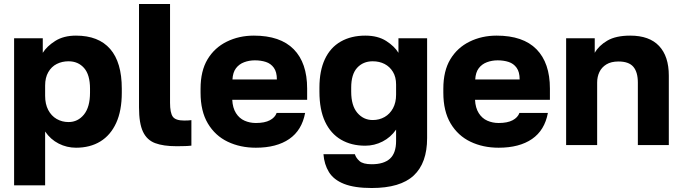

<svg xmlns="http://www.w3.org/2000/svg" viewBox="-20 -720 3385 953"><path d="M50 200V-530H192.3V-457.8Q212.5 -490.3 254.2 -516.8Q295.8 -543.2 357.2 -543.2Q469.2 -543.2 526.8 -476.9Q584.5 -410.7 584.5 -280V-260Q584.5 -170.3 556.6 -109.6Q528.7 -48.8 477.9 -17.8Q427.2 13.2 357.2 13.2Q311.7 13.2 271.3 -7.3Q230.8 -27.8 204 -67.2V200ZM320.2 -114.2Q366.3 -114.2 396.6 -151.3Q426.8 -188.5 426.8 -260V-280Q426.8 -348.8 397.4 -382.3Q368 -415.8 320.2 -415.8Q288 -415.8 261.7 -402.5Q235.3 -389.2 219.7 -361.9Q204 -334.7 204 -295.5V-244.5Q204 -203.5 219.3 -174.2Q234.7 -144.8 261.3 -129.5Q287.8 -114.2 320.2 -114.2Z M855 5.7Q791 5.7 750.2 -9.5Q709.3 -24.7 689.7 -66.2Q670 -107.7 670 -187V-700H824V-209.7Q824 -160.5 837.5 -141.1Q851 -121.7 894 -121.7Q906 -121.7 914 -122.2Q922 -122.7 930 -123.7V2.9Q920 4.2 908.7 4.7Q897.3 5.2 883.8 5.4Q870.2 5.7 855 5.7Z M1250 13.2Q1172.5 13.2 1110.2 -16.6Q1048 -46.3 1011.7 -107.2Q975.5 -168 975.5 -260V-280Q975.5 -368 1010.2 -425.7Q1045 -483.5 1105.7 -513.3Q1166.3 -543.2 1240 -543.2Q1371.3 -543.2 1437.9 -475.5Q1504.5 -407.8 1504.5 -280.5V-224.5H1132.8Q1134.8 -184.5 1151.3 -158.5Q1167.7 -132.5 1193.8 -121Q1219.8 -109.5 1250 -109.5Q1293.8 -109.5 1319.5 -123.2Q1345.2 -136.8 1353.2 -159.5H1494.5Q1478.5 -73.3 1415.7 -30.1Q1352.8 13.2 1250 13.2ZM1245 -420.5Q1216.7 -420.5 1191.7 -411.1Q1166.7 -401.7 1151.3 -381.3Q1135.8 -361 1133.8 -325.5H1354.3Q1354.3 -363 1339.2 -383.7Q1324.2 -404.5 1299.7 -412.5Q1275.2 -420.5 1245 -420.5Z M1825 213.2Q1739.5 213.2 1687.9 192.8Q1636.3 172.5 1612.7 134.1Q1589.2 95.7 1585.5 45.5H1741.5Q1746.5 63.2 1764.1 79.2Q1781.7 95.2 1825 95.2Q1885.3 95.2 1915.7 67.5Q1946 39.8 1946 -20V-76.7Q1919.3 -38.2 1878.7 -17.5Q1838.2 3.2 1792.8 3.2Q1723.8 3.2 1672.6 -26.8Q1621.3 -56.8 1593.4 -116.2Q1565.5 -175.5 1565.5 -265V-285Q1565.5 -368.7 1592.6 -426.4Q1619.7 -484.2 1671.3 -513.7Q1723 -543.2 1793.3 -543.2Q1855.3 -543.2 1896.7 -516.8Q1938.2 -490.3 1957.7 -457.8V-530H2100V-34.5Q2100 89.2 2033.5 151.2Q1967 213.2 1825 213.2ZM1830 -124.2Q1862.8 -124.2 1889.1 -139.3Q1915.3 -154.3 1930.7 -182.7Q1946 -211 1946 -250V-300.3Q1946 -337.7 1930.3 -363.4Q1914.7 -389.2 1888.8 -402.5Q1863 -415.8 1830 -415.8Q1782.5 -415.8 1752.8 -383.6Q1723.2 -351.3 1723.2 -285V-265Q1723.2 -195.7 1753.7 -159.9Q1784.2 -124.2 1830 -124.2Z M2455 13.2Q2377.5 13.2 2315.2 -16.6Q2253 -46.3 2216.7 -107.2Q2180.5 -168 2180.5 -260V-280Q2180.5 -368 2215.2 -425.7Q2250 -483.5 2310.7 -513.3Q2371.3 -543.2 2445 -543.2Q2576.3 -543.2 2642.9 -475.5Q2709.5 -407.8 2709.5 -280.5V-224.5H2337.8Q2339.8 -184.5 2356.3 -158.5Q2372.7 -132.5 2398.8 -121Q2424.8 -109.5 2455 -109.5Q2498.8 -109.5 2524.5 -123.2Q2550.2 -136.8 2558.2 -159.5H2699.5Q2683.5 -73.3 2620.7 -30.1Q2557.8 13.2 2455 13.2ZM2450 -420.5Q2421.7 -420.5 2396.7 -411.1Q2371.7 -401.7 2356.3 -381.3Q2340.8 -361 2338.8 -325.5H2559.3Q2559.3 -363 2544.2 -383.7Q2529.2 -404.5 2504.7 -412.5Q2480.2 -420.5 2450 -420.5Z M2790 0V-530H2932V-457.8Q2952.2 -493.5 2994.4 -518.3Q3036.7 -543.2 3108.3 -543.2Q3203.2 -543.2 3251.4 -491.8Q3299.7 -440.5 3299.7 -344.5V0H3146V-310Q3146 -362.3 3123.5 -388.6Q3101 -414.8 3050 -414.8Q3013.2 -414.8 2989.7 -400.3Q2966.3 -385.9 2955.1 -362.3Q2944 -338.8 2944 -310V0Z"/></svg>

Font: Golos Text
Style: Regular
Weight: 400
Designer: A.Korolkova, Vitaly Kuzmin
Foundry: ParaType Ltd
Version: Version 2.004